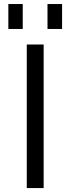

<svg xmlns="http://www.w3.org/2000/svg" viewBox="-20 -957 357 977"><path d="M221.7 -809.6V-936.5H295.9V-809.6ZM22.5 -809.6V-936.5H95.7V-809.6ZM116.2 0V-730.5H202.1V0Z"/></svg>

Font: Gen Shin Gothic Normal
Style: Regular
Weight: 300
Designer: [Source Han Sans]
Ryoko NISHIZUKA  (kana & ideographs); Paul D. Hunt (Latin, Greek & Cyrillic); Wenlong ZHANG  (bopomofo
Version: Version 1.002.20150607